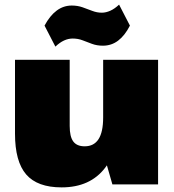

<svg xmlns="http://www.w3.org/2000/svg" viewBox="-20 -799 756 832"><path d="M282 -253Q282 -207 297.5 -186Q313 -165 347 -165Q387 -165 407 -196Q427 -227 427 -290L501 -377V-319Q501 -158 436 -72.5Q371 13 247 13Q142 13 93.5 -43Q45 -99 45 -220V-540H282ZM665 0H467L427 -139V-540H665ZM173 -688Q196 -731 225.5 -753Q255 -775 291 -775Q316 -775 337.5 -767.5Q359 -760 379.5 -752Q400 -744 421 -744Q439 -744 458 -752.5Q477 -761 496 -779L543 -688Q521 -645 492 -623Q463 -601 426 -601Q400 -601 378.5 -609Q357 -617 337.5 -624.5Q318 -632 295 -632Q276 -632 257.5 -623.5Q239 -615 220 -597Z"/></svg>

Font: Pathway Extreme SemiCondensed Black
Style: Regular
Weight: 900
Width: 4
Version: Version 1.001;gftools[0.9.26]